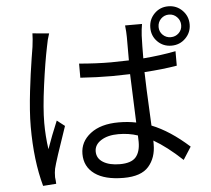

<svg xmlns="http://www.w3.org/2000/svg" viewBox="-59 -905 1117 1016"><g transform="rotate(-5 500.0 -396.5)"><path d="M422 -109Q422 -72 455.5 -51.5Q489 -31 544 -31Q604 -31 628.5 -58.5Q653 -86 653 -140Q653 -161 652 -174Q605 -190 549 -190Q493 -190 457.5 -167.5Q422 -145 422 -109ZM725 -760Q720 -732 718 -699Q716 -645 716 -578Q806 -585 889 -601V-524Q812 -511 716 -505Q716 -463 728 -220Q824 -182 925 -91L882 -24Q801 -100 731 -140V-120Q731 -49 691 -3Q651 43 558 43Q458 43 404.5 4.5Q351 -34 351 -102Q351 -167 406 -209.5Q461 -252 556 -252Q606 -252 649 -243Q639 -499 639 -501Q575 -499 543 -499Q464 -499 375 -505V-580Q466 -572 544 -572Q575 -572 639 -574V-698Q639 -724 635 -760ZM231 -753Q220 -722 214 -686Q197 -605 180.5 -482.5Q164 -360 164 -283Q164 -213 174 -143Q199 -214 231 -290L272 -258Q209 -76 200 -37Q196 -18 196 8Q197 13 198 26Q199 39 199 43L129 48Q91 -89 91 -269Q91 -311 94.5 -359.5Q98 -408 104 -459Q110 -510 115 -546Q120 -582 127.5 -630.5Q135 -679 137 -689Q143 -735 143 -761ZM811 -736Q811 -711 828.5 -694Q846 -677 871 -677Q896 -677 913.5 -694Q931 -711 931 -736Q931 -761 913.5 -779Q896 -797 871 -797Q846 -797 828.5 -779.5Q811 -762 811 -736ZM976 -736Q976 -693 945.5 -662.5Q915 -632 871 -632Q827 -632 797 -662Q767 -692 767 -736Q767 -780 797 -810.5Q827 -841 871 -841Q915 -841 945.5 -810.5Q976 -780 976 -736Z"/></g></svg>

Font: Noto Sans SC
Style: Regular
Weight: 400
Designer: Ryoko NISHIZUKA  (kana, bopomofo & ideographs); Paul D. Hunt (Latin, Greek & Cyrillic); Sandoll Communications , Soo-you
Foundry: Adobe
Version: Version 2.002;hotconv 1.0.116;makeotfexe 2.5.65601